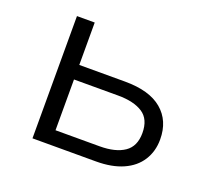

<svg xmlns="http://www.w3.org/2000/svg" viewBox="-91 -614 812 732"><g transform="rotate(20 314.5 -248.0)"><path d="M105 0V-496H177V-324H363Q462 -324 513 -281Q564 -238 564 -162Q564 -114 540.5 -77Q517 -40 472 -20Q427 0 363 0ZM177 -59H356Q420 -59 456 -83.5Q492 -108 492 -162Q492 -218 456 -241.5Q420 -265 356 -265H177Z"/></g></svg>

Font: Nunito Sans 6pt Light
Style: Regular
Weight: 300
Version: Version 3.101;gftools[0.9.27]